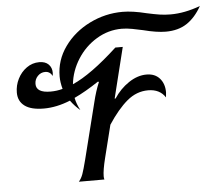

<svg xmlns="http://www.w3.org/2000/svg" viewBox="-51 -767 941 824"><g transform="rotate(-5 419.5 -355.0)"><path d="M839 -706Q812 -658 775 -633.5Q738 -609 684 -609Q645 -609 587 -624Q565 -629 541 -633.5Q517 -638 496 -638Q438 -638 387.5 -607.5Q337 -577 305 -526.5Q273 -476 267 -419Q347 -454 462 -560H494L440 -342H444Q470 -382 508 -407.5Q546 -433 585 -433Q621 -433 641.5 -410Q662 -387 662 -350Q662 -344 660 -328Q636 -365 586 -365Q536 -365 495 -330.5Q454 -296 412 -232L377 -92Q364 -40 364 -14Q364 -6 366 0H256Q267 -13 273.5 -31Q280 -49 291 -92L352 -335Q363 -381 379 -419L375 -421Q318 -383 269 -360Q274 -334 289 -306Q267 -324 248 -350Q189 -326 134 -326Q79 -326 51.5 -346.5Q24 -367 24 -404Q24 -435 38 -463Q52 -491 76.5 -508.5Q101 -526 131 -526Q157 -526 171 -512Q185 -498 185 -476Q185 -467 184 -462Q173 -482 153 -482Q134 -482 120.5 -468Q107 -454 107 -434Q107 -396 169 -396Q196 -396 221 -403Q213 -432 213 -457Q213 -527 254.5 -585Q296 -643 363.5 -676.5Q431 -710 506 -710Q549 -710 609 -695Q641 -688 663.5 -684.5Q686 -681 711 -681Q772 -681 839 -706Z"/></g></svg>

Font: Srisakdi
Style: Bold
Weight: 700
Designer: Cadson Demak Co.,Ltd.
Foundry: Cadson Demak Co.,Ltd.
Version: Version 1.000